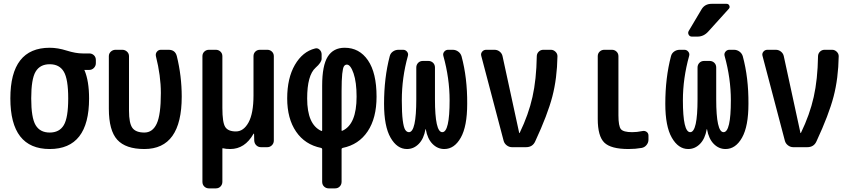

<svg xmlns="http://www.w3.org/2000/svg" viewBox="-20 -785 4540 1024"><path d="M320.3 -402.8Q296.9 -442.4 245.1 -442.4Q193.4 -442.4 169.9 -402.8Q146.5 -363.3 146.5 -260.3Q146.5 -157.2 169.9 -117.7Q193.4 -78.1 245.1 -78.1Q296.9 -78.1 320.3 -117.7Q343.8 -157.2 343.8 -260.3Q343.8 -363.3 320.3 -402.8ZM245.1 -530.3Q288.1 -530.3 335.9 -515.1Q383.8 -500 420.9 -500H456.1Q470.7 -500 481 -490.2Q491.2 -480.5 491.2 -464.8V-448.2Q491.2 -433.6 481 -422.9Q470.7 -412.1 456.1 -412.1H430.7H429.7V-411.1L430.7 -410.2Q455.1 -352.5 455.1 -259.8Q455.1 9.8 245.1 9.8Q35.2 9.8 35.2 -260.3Q35.2 -530.3 245.1 -530.3Z M750 9.8Q650.4 9.8 605.5 -39.6Q560.5 -88.9 560.5 -205.1V-485.4Q560.5 -500 571.3 -509.8Q582 -519.5 596.7 -519.5H631.8Q646.5 -519.5 657.2 -509.8Q668 -500 668 -485.4V-194.3Q668 -127.9 686 -103Q704.1 -78.1 750 -78.1Q793.9 -78.1 815.9 -125.5Q837.9 -172.9 837.9 -289.1Q837.9 -380.9 811.5 -485.4Q808.6 -499 816.9 -509.3Q825.2 -519.5 837.9 -519.5H878.9Q914.1 -519.5 922.9 -486.3Q949.2 -379.9 949.2 -269.5Q949.2 9.8 750 9.8Z M1094.7 219.7Q1080.1 219.7 1069.8 210Q1059.6 200.2 1059.6 184.6V-485.4Q1059.6 -500 1069.8 -509.8Q1080.1 -519.5 1094.7 -519.5H1130.9Q1145.5 -519.5 1155.8 -509.8Q1166 -500 1166 -485.4V-209Q1166 -131.8 1181.2 -107.9Q1196.3 -84 1238.3 -84Q1279.3 -84 1305.7 -132.3Q1332 -180.7 1332 -276.4V-485.4Q1332 -500 1341.8 -509.8Q1351.6 -519.5 1367.2 -519.5H1405.3Q1419.9 -519.5 1430.2 -509.8Q1440.4 -500 1440.4 -485.4V-35.2Q1440.4 -20.5 1430.2 -10.3Q1419.9 0 1405.3 0H1372.1Q1357.4 0 1347.2 -9.8Q1336.9 -19.5 1335.9 -35.2L1335 -71.3Q1335 -72.3 1334 -72.3Q1332 -72.3 1332 -71.3Q1286.1 9.8 1208 9.8Q1184.6 9.8 1169.9 5.9Q1166 3.9 1166 8.8V184.6Q1166 199.2 1156.2 209.5Q1146.5 219.7 1130.9 219.7Z M1801.8 -299.8V-89.8Q1801.8 -85.9 1806.6 -87.9Q1881.8 -122.1 1881.8 -269.5Q1881.8 -346.7 1865.7 -393.6Q1849.6 -440.4 1830.1 -440.4Q1820.3 -440.4 1814.5 -431.6Q1808.6 -422.9 1805.2 -391.1Q1801.8 -359.4 1801.8 -299.8ZM1692.4 3.9Q1606.4 -13.7 1559.1 -83Q1511.7 -152.3 1511.7 -260.3Q1511.7 -368.2 1552.7 -439Q1593.8 -509.8 1660.2 -526.4Q1673.8 -530.3 1684.6 -520Q1695.3 -509.8 1695.3 -495.1V-471.7Q1695.3 -452.1 1663.1 -423.8Q1618.2 -383.8 1618.2 -259.8Q1618.2 -121.1 1693.4 -86.9Q1694.3 -85.9 1696.3 -86.9Q1698.2 -87.9 1698.2 -89.8V-328.1Q1698.2 -435.5 1728 -482.9Q1757.8 -530.3 1818.4 -530.3Q1896.5 -530.3 1942.4 -463.4Q1988.3 -396.5 1988.3 -269.5Q1988.3 -155.3 1940.9 -84.5Q1893.6 -13.7 1807.6 3.9Q1801.8 5.9 1801.8 9.8V184.6Q1801.8 199.2 1792 209.5Q1782.2 219.7 1766.6 219.7H1733.4Q1718.8 219.7 1708.5 210Q1698.2 200.2 1698.2 184.6V9.8Q1698.2 5.9 1692.4 3.9Z M2150.4 9.8Q2097.7 9.8 2063 -50.8Q2028.3 -111.3 2028.3 -231.4Q2028.3 -370.1 2058.6 -485.4Q2062.5 -501 2075.7 -510.3Q2088.9 -519.5 2105.5 -519.5H2129.9Q2142.6 -519.5 2150.9 -509.3Q2159.2 -499 2155.3 -486.3Q2123 -371.1 2123 -250Q2123 -182.6 2127.9 -144Q2132.8 -105.5 2141.1 -92.8Q2149.4 -80.1 2161.1 -80.1Q2200.2 -80.1 2200.2 -255.9V-424.8Q2200.2 -439.5 2210 -449.7Q2219.7 -460 2235.4 -460H2264.6Q2279.3 -460 2289.6 -450.2Q2299.8 -440.4 2299.8 -424.8V-255.9Q2299.8 -80.1 2338.9 -80.1Q2377.9 -80.1 2377.9 -250Q2377.9 -367.2 2344.7 -486.3Q2340.8 -499 2349.1 -509.3Q2357.4 -519.5 2370.1 -519.5H2394.5Q2410.2 -519.5 2423.3 -510.3Q2436.5 -501 2441.4 -485.4Q2472.7 -370.1 2471.7 -231.4Q2471.7 -111.3 2437.5 -50.8Q2403.3 9.8 2349.6 9.8Q2313.5 9.8 2286.6 -17.6Q2259.8 -44.9 2251 -94.7Q2251 -96.7 2250 -96.7Q2249 -96.7 2249 -94.7Q2240.2 -44.9 2213.4 -17.6Q2186.5 9.8 2150.4 9.8Z M2666 -34.2 2546.9 -486.3Q2543 -499 2551.3 -509.3Q2559.6 -519.5 2573.2 -519.5H2617.2Q2632.8 -519.5 2645 -509.8Q2657.2 -500 2660.2 -485.4L2749 -76.2Q2749 -75.2 2750 -75.2Q2752 -75.2 2752 -77.1Q2798.8 -173.8 2819.8 -267.6Q2840.8 -361.3 2842.8 -484.4Q2842.8 -499 2853 -509.3Q2863.3 -519.5 2877.9 -519.5H2918Q2931.6 -519.5 2942.4 -509.3Q2953.1 -499 2953.1 -485.4Q2951.2 -367.2 2925.8 -270Q2900.4 -172.9 2835 -32.2Q2821.3 0 2785.2 0H2710.9Q2695.3 0 2682.6 -9.8Q2669.9 -19.5 2666 -34.2Z M3332 9.8Q3238.3 9.8 3203.1 -24.4Q3168 -58.6 3168 -150.4V-485.4Q3168 -500 3178.2 -509.8Q3188.5 -519.5 3203.1 -519.5H3243.2Q3257.8 -519.5 3268.1 -509.8Q3278.3 -500 3278.3 -485.4V-169.9Q3278.3 -112.3 3291.5 -96.2Q3304.7 -80.1 3351.6 -80.1Q3377.9 -80.1 3405.3 -85.9Q3418 -88.9 3428.2 -82Q3438.5 -75.2 3438.5 -61.5V-40Q3438.5 -24.4 3428.2 -11.7Q3418 1 3402.3 3.9Q3369.1 9.8 3332 9.8Z M3650.4 9.8Q3597.7 9.8 3563 -50.8Q3528.3 -111.3 3528.3 -231.4Q3528.3 -370.1 3558.6 -485.4Q3562.5 -501 3575.7 -510.3Q3588.9 -519.5 3605.5 -519.5H3629.9Q3642.6 -519.5 3650.9 -509.3Q3659.2 -499 3655.3 -486.3Q3622.1 -367.2 3622.1 -250Q3622.1 -80.1 3661.1 -80.1Q3700.2 -80.1 3700.2 -255.9V-424.8Q3700.2 -439.5 3710 -449.7Q3719.7 -460 3735.4 -460H3764.6Q3779.3 -460 3789.6 -450.2Q3799.8 -440.4 3799.8 -424.8V-255.9Q3799.8 -80.1 3838.9 -80.1Q3877.9 -80.1 3877.9 -250Q3877.9 -367.2 3844.7 -486.3Q3840.8 -499 3849.1 -509.3Q3857.4 -519.5 3870.1 -519.5H3894.5Q3910.2 -519.5 3923.3 -510.3Q3936.5 -501 3941.4 -485.4Q3972.7 -370.1 3971.7 -231.4Q3971.7 -111.3 3937.5 -50.8Q3903.3 9.8 3849.6 9.8Q3813.5 9.8 3786.6 -17.6Q3759.8 -44.9 3751 -94.7Q3751 -96.7 3750 -96.7Q3749 -96.7 3749 -94.7Q3740.2 -44.9 3713.4 -17.6Q3686.5 9.8 3650.4 9.8ZM3775.4 -764.6H3855.5Q3865.2 -764.6 3869.6 -755.4Q3874 -746.1 3867.2 -738.3L3757.8 -617.2Q3733.4 -589.8 3700.2 -589.8H3669.9Q3658.2 -589.8 3652.8 -600.1Q3647.5 -610.4 3653.3 -620.1L3721.7 -735.4Q3739.3 -764.6 3775.4 -764.6Z M4166 -34.2 4046.9 -486.3Q4043 -499 4051.3 -509.3Q4059.6 -519.5 4073.2 -519.5H4117.2Q4132.8 -519.5 4145 -509.8Q4157.2 -500 4160.2 -485.4L4249 -76.2Q4249 -75.2 4250 -75.2Q4252 -75.2 4252 -77.1Q4298.8 -173.8 4319.8 -267.6Q4340.8 -361.3 4342.8 -484.4Q4342.8 -499 4353 -509.3Q4363.3 -519.5 4377.9 -519.5H4418Q4431.6 -519.5 4442.4 -509.3Q4453.1 -499 4453.1 -485.4Q4451.2 -367.2 4425.8 -270Q4400.4 -172.9 4335 -32.2Q4321.3 0 4285.2 0H4210.9Q4195.3 0 4182.6 -9.8Q4169.9 -19.5 4166 -34.2Z"/></svg>

Font: Rounded-L Mgen+ 1m medium
Style: Regular
Weight: 500
Designer: [Source Han Sans]
Ryoko NISHIZUKA  (kana & ideographs); Paul D. Hunt (Latin, Greek & Cyrillic); Wenlong ZHANG  (bopomofo
Version: Version 1.059.20150602